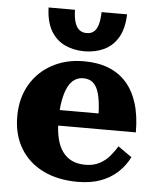

<svg xmlns="http://www.w3.org/2000/svg" viewBox="-53 -792 694 848"><g transform="rotate(5 293.5 -368.0)"><path d="M215 -254Q215 -209 223 -174.5Q231 -140 248 -116Q265 -92 290.5 -80Q316 -68 350 -68Q386 -68 412.5 -82Q439 -96 457.5 -118Q476 -140 489 -162L550 -119Q531 -81 500 -52Q469 -23 425.5 -6.5Q382 10 322 10Q235 10 169.5 -22Q104 -54 68 -114Q32 -174 32 -255Q32 -335 67 -395.5Q102 -456 164 -489.5Q226 -523 304 -523Q367 -523 414 -504.5Q461 -486 493.5 -449.5Q526 -413 543 -358Q560 -303 560 -230H188V-299H412L390 -271Q389 -322 384 -356Q379 -390 369 -410Q359 -430 344 -439Q329 -448 308 -448Q287 -448 270 -437Q253 -426 241 -402.5Q229 -379 222 -342.5Q215 -306 215 -254ZM302 -567Q255 -567 216 -585Q177 -603 153.5 -642.5Q130 -682 128 -746H245Q246 -711 253 -689.5Q260 -668 273 -658Q286 -648 305 -648Q324 -648 336.5 -658Q349 -668 355.5 -689.5Q362 -711 363 -746H476Q474 -682 450.5 -642.5Q427 -603 388 -585Q349 -567 302 -567Z"/></g></svg>

Font: Roboto Serif 36pt
Style: Bold
Weight: 700
Version: Version 1.008